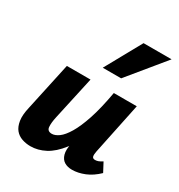

<svg xmlns="http://www.w3.org/2000/svg" viewBox="-171 -825 883 949"><g transform="rotate(30 270.0 -350.5)"><path d="M142 10Q116 10 93 2Q70 -6 55 -24Q40 -42 35 -73Q30 -104 41 -151L100 -424H235L181 -178Q173 -142 175 -119Q177 -96 203 -96Q221 -96 242.5 -111.5Q264 -127 286.5 -164.5Q309 -202 330 -265Q351 -328 368 -424H431Q407 -299 374.5 -215Q342 -131 304 -82Q266 -33 225 -11.5Q184 10 142 10ZM378 8Q352 8 334 -3Q316 -14 309 -38.5Q302 -63 311 -103L377 -424H499L438 -131Q434 -111 436.5 -101Q439 -91 453 -91Q461 -91 470 -94Q479 -97 493 -106L520 -55Q486 -22 449 -7Q412 8 378 8ZM258 -505 372 -711H532L363 -505Z"/></g></svg>

Font: Ysabeau ExtraBold
Style: Italic
Weight: 800
Italic angle: -12°
Designer: Christian Thalmann (Catharsis Fonts)
Version: Version 2.002